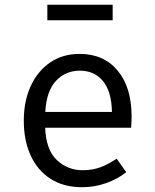

<svg xmlns="http://www.w3.org/2000/svg" viewBox="-20 -779 655 811"><path d="M170.8 -239.5Q174.4 -145.6 220.3 -102.8Q266.2 -60 328.7 -60Q370.3 -60 403.6 -72.3Q436.9 -84.6 472.8 -108.7L513.3 -51.8Q475.9 -22.1 427.2 -5.1Q378.5 11.8 327.7 11.8Q248.7 11.8 193.6 -23.6Q138.5 -59 109.5 -122.3Q80.5 -185.6 80.5 -269.2Q80.5 -351.3 109.5 -414.9Q138.5 -478.5 191.5 -514.9Q244.6 -551.3 316.4 -551.3Q418.5 -551.3 477.2 -480.5Q535.9 -409.7 535.9 -286.7Q535.9 -272.8 535.1 -260.5Q534.4 -248.2 533.8 -239.5ZM317.4 -480.5Q257.4 -480.5 216.9 -437.9Q176.4 -395.4 171.3 -306.2H452.8Q451.3 -392.8 414.9 -436.7Q378.5 -480.5 317.4 -480.5ZM455.9 -693.3H180V-759H455.9Z"/></svg>

Font: FiraCode Nerd Font
Style: Regular
Weight: 400
Designer: Carrois Corporate, Edenspiekermann AG, Nikita Prokopov
Foundry: Carrois Corporate, Edenspiekermann AG, Nikita Prokopov
Version: Version 6.002;Nerd Fonts 2.2.2